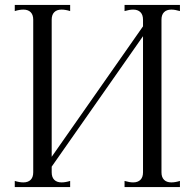

<svg xmlns="http://www.w3.org/2000/svg" viewBox="-20 -760 791 780"><path d="M676 -721Q657 -721 646.5 -710.5Q636 -700 636 -680V-60Q636 -40 646.5 -29.5Q657 -19 676 -19Q692 -19 711 -25V0H486V-25Q506 -19 521 -19Q540 -19 550.5 -29.5Q561 -40 561 -60V-613L190 -83V-60Q190 -40 200.5 -29.5Q211 -19 230 -19Q246 -19 265 -25V0H40V-25Q59 -19 75 -19Q94 -19 104.5 -29.5Q115 -40 115 -60V-680Q115 -700 104.5 -710.5Q94 -721 75 -721Q59 -721 40 -715V-740H265V-715Q246 -721 230 -721Q211 -721 200.5 -710.5Q190 -700 190 -680V-123L561 -653V-680Q561 -700 550.5 -710.5Q540 -721 521 -721Q506 -721 486 -715V-740H711V-715Q691 -721 676 -721Z"/></svg>

Font: Viaoda Libre
Style: Regular
Weight: 400
Designer: Gydient
Version: Version 2.000